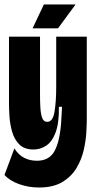

<svg xmlns="http://www.w3.org/2000/svg" viewBox="-20 -691 426 854"><path d="M154 143Q107 143 65 128Q23 113 0 87L44 -31Q62 -2 87.5 11Q113 24 144 24Q199 24 222.5 -19Q246 -62 252 -147L256 -216H242Q243 -144 227.5 -102.5Q212 -61 186 -43.5Q160 -26 129 -26Q88 -26 65.5 -49Q43 -72 33.5 -106.5Q24 -141 22 -175Q20 -209 20 -231V-528H158V-270Q158 -241 159.5 -213Q161 -185 167.5 -167Q174 -149 190 -149Q215 -149 222.5 -194Q230 -239 230 -306V-528H366V-160Q366 -139 364 -102.5Q362 -66 352.5 -24Q343 18 320.5 56Q298 94 257.5 118.5Q217 143 154 143ZM238 -565H125L175 -671H316Z"/></svg>

Font: Bricolage Grotesque 48pt Condensed Bricolage Grotesque 48pt Condensed Regular
Style: Bold
Weight: 700
Width: 3
Designer: Mathieu Triay
Foundry: Atelier Triay
Version: Version 1.000; ttfautohint (v1.8.4.7-5d5b);gftools[0.9.32]